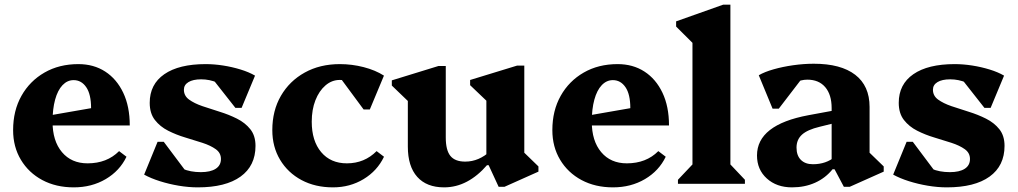

<svg xmlns="http://www.w3.org/2000/svg" viewBox="-20 -785 4346 820"><path d="M295.2 15.2Q219 15.2 160.7 -16Q102.4 -47.2 69.2 -102.6Q36 -158 36 -229.2Q36 -312.4 71.6 -375.7Q107.2 -439 170 -475.1Q232.8 -511.2 314.6 -511.2Q380.2 -511.2 429.3 -479.4Q478.4 -447.6 506.3 -388.9Q534.2 -330.2 534.2 -249.2H152V-285.2L369 -323Q369 -382.4 348.3 -412.6Q327.6 -442.8 294.4 -442.8Q267.4 -442.8 246.9 -421.2Q226.4 -399.6 215.4 -359.5Q204.4 -319.4 204.4 -265.2Q204.4 -183.2 244.6 -135.3Q284.8 -87.4 354.2 -87.4Q436.6 -87.4 488.6 -139.6L520.2 -115.6Q491.4 -55.4 431.5 -20.1Q371.6 15.2 295.2 15.2Z M824.8 15.2Q785.4 15.2 743.3 8.1Q701.2 1 662.7 -11.2Q624.2 -23.4 595.6 -39.2L653 -179.4H679.4L806 -10.6H710.2L709 -105.2Q725.4 -79.2 759.3 -64.5Q793.2 -49.8 837.6 -49.8Q878.8 -49.8 901.2 -64.2Q923.6 -78.6 923.6 -106Q923.6 -132 901.5 -147.8Q879.4 -163.6 844.8 -174.9Q810.2 -186.2 771.5 -197.7Q732.8 -209.2 698.2 -226.7Q663.6 -244.2 641.5 -272.6Q619.4 -301 619.4 -345.8Q619.4 -425 681.8 -468.1Q744.2 -511.2 858.4 -511.2Q894.8 -511.2 933.1 -505.2Q971.4 -499.2 1007.3 -488.2Q1043.2 -477.2 1069.2 -462L1011.8 -324.2H985.4L857 -487.4H954.6L955.8 -392.8Q940.8 -418 908 -432.1Q875.2 -446.2 839.2 -446.2Q804.4 -446.2 784.9 -434.4Q765.4 -422.6 765.4 -401.8Q765.4 -375.8 787.5 -359.7Q809.6 -343.6 844.6 -331.6Q879.6 -319.6 918.3 -307.7Q957 -295.8 992 -278.3Q1027 -260.8 1049.1 -233.1Q1071.2 -205.4 1071.2 -162Q1071.2 -76.8 1007.4 -30.8Q943.6 15.2 824.8 15.2Z M1402.2 15.2Q1326 15.2 1267.7 -16Q1209.4 -47.2 1176.2 -102.6Q1143 -158 1143 -229.2Q1143 -312.4 1179.7 -375.7Q1216.4 -439 1281.4 -475.1Q1346.4 -511.2 1431.4 -511.2Q1483.2 -511.2 1533.2 -498.3Q1583.2 -485.4 1619.8 -462L1559.4 -317.4H1533L1417 -474.4H1505.6V-413.8Q1478.2 -443.6 1431.2 -443.6Q1397.2 -443.6 1370 -420.2Q1342.8 -396.8 1327.1 -356.8Q1311.4 -316.8 1311.4 -265.2Q1311.4 -183.2 1351.7 -135.3Q1392 -87.4 1461.6 -87.4Q1536.4 -87.4 1588.4 -139.6L1620 -115.6Q1591.2 -55.4 1532.9 -20.1Q1474.6 15.2 1402.2 15.2Z M1876.6 15.2Q1802 15.2 1761.9 -29.7Q1721.8 -74.6 1721.8 -158.8V-402.6L1764.8 -312.4L1653.4 -419.6V-441.8L1852.8 -503.2H1883.8V-197.8Q1883.8 -143.6 1903.5 -119.2Q1923.2 -94.8 1966.8 -94.8Q1996.4 -94.8 2023.3 -106.3Q2050.2 -117.8 2072.6 -139V-81H2061.2Q2020.2 -33.4 1974 -9.1Q1927.8 15.2 1876.6 15.2ZM2109.6 12.8 2067 -79.4H2057.2V-404.2L2100.2 -314L1987.8 -421.2V-443.4L2188.2 -504.8H2219.2V-100.2L2176.6 -174L2279.6 -74.2V-52L2134.6 12.8Z M2598.2 15.2Q2522 15.2 2463.7 -16Q2405.4 -47.2 2372.2 -102.6Q2339 -158 2339 -229.2Q2339 -312.4 2374.6 -375.7Q2410.2 -439 2473 -475.1Q2535.8 -511.2 2617.6 -511.2Q2683.2 -511.2 2732.3 -479.4Q2781.4 -447.6 2809.3 -388.9Q2837.2 -330.2 2837.2 -249.2H2455V-285.2L2672 -323Q2672 -382.4 2651.3 -412.6Q2630.6 -442.8 2597.4 -442.8Q2570.4 -442.8 2549.9 -421.2Q2529.4 -399.6 2518.4 -359.5Q2507.4 -319.4 2507.4 -265.2Q2507.4 -183.2 2547.6 -135.3Q2587.8 -87.4 2657.2 -87.4Q2739.6 -87.4 2791.6 -139.6L2823.2 -115.6Q2794.4 -55.4 2734.5 -20.1Q2674.6 15.2 2598.2 15.2Z M2875.4 0V-17.2L2953.4 -99.6L2937.4 -71.6V-638.2L2980.4 -559.2L2867.6 -671.6V-693.8L3068.4 -765H3099.4V-71.2L3083.6 -99.4L3161.4 -17.2V0Z M3584 12.8 3544.2 -62.2H3531.8V-323.4Q3531.8 -380.6 3504.5 -412.7Q3477.2 -444.8 3428 -444.8Q3400 -444.8 3375.3 -431.1Q3350.6 -417.4 3335.6 -393L3336.8 -489H3435L3306 -320.8H3279.6L3220.6 -463.6Q3245.2 -478 3283.9 -489Q3322.6 -500 3367.5 -506.4Q3412.4 -512.8 3455.4 -512.8Q3571.2 -512.8 3632.5 -465.6Q3693.8 -418.4 3693.8 -328.4V-100.2L3651.2 -174L3754.2 -74.2V-52L3609 12.8ZM3362.6 15.2Q3296.8 15.2 3254.9 -22.8Q3213 -60.8 3213 -121Q3213 -252 3432.8 -293L3555.2 -315.6V-262L3480.8 -243.6Q3428.6 -231.2 3405.2 -210Q3381.8 -188.8 3381.8 -154.6Q3381.8 -120.8 3400.4 -102.2Q3419 -83.6 3451.8 -83.6Q3508.2 -83.6 3546.8 -116.2V-62.2H3535.8Q3505.4 -24.4 3461.1 -4.6Q3416.8 15.2 3362.6 15.2Z M4023.8 15.2Q3984.4 15.2 3942.3 8.1Q3900.2 1 3861.7 -11.2Q3823.2 -23.4 3794.6 -39.2L3852 -179.4H3878.4L4005 -10.6H3909.2L3908 -105.2Q3924.4 -79.2 3958.3 -64.5Q3992.2 -49.8 4036.6 -49.8Q4077.8 -49.8 4100.2 -64.2Q4122.6 -78.6 4122.6 -106Q4122.6 -132 4100.5 -147.8Q4078.4 -163.6 4043.8 -174.9Q4009.2 -186.2 3970.5 -197.7Q3931.8 -209.2 3897.2 -226.7Q3862.6 -244.2 3840.5 -272.6Q3818.4 -301 3818.4 -345.8Q3818.4 -425 3880.8 -468.1Q3943.2 -511.2 4057.4 -511.2Q4093.8 -511.2 4132.1 -505.2Q4170.4 -499.2 4206.3 -488.2Q4242.2 -477.2 4268.2 -462L4210.8 -324.2H4184.4L4056 -487.4H4153.6L4154.8 -392.8Q4139.8 -418 4107 -432.1Q4074.2 -446.2 4038.2 -446.2Q4003.4 -446.2 3983.9 -434.4Q3964.4 -422.6 3964.4 -401.8Q3964.4 -375.8 3986.5 -359.7Q4008.6 -343.6 4043.6 -331.6Q4078.6 -319.6 4117.3 -307.7Q4156 -295.8 4191 -278.3Q4226 -260.8 4248.1 -233.1Q4270.2 -205.4 4270.2 -162Q4270.2 -76.8 4206.4 -30.8Q4142.6 15.2 4023.8 15.2Z"/></svg>

Font: Platypi Light
Style: Regular
Weight: 300
Designer: David Sargent
Foundry: Bolt Cutter Type
Version: Version 1.200